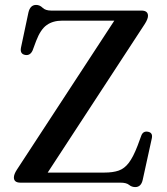

<svg xmlns="http://www.w3.org/2000/svg" viewBox="-20 -743 678 781"><path d="M569 -645.5 174 -41H404.5Q439.5 -41 463 -49.2Q486.5 -57.5 504.2 -81Q522 -104.5 539.5 -150L555 -192Q562.5 -211 582.5 -207Q602.5 -203 597.5 -180L560.5 -11.5Q554 18 530 18Q516 18 505 9Q494 0 470 0H63.5Q36.5 0 36.5 -21Q36.5 -34 48.5 -52.5L445 -659H233Q195.5 -659 170.2 -641.2Q145 -623.5 127 -576.5L112.5 -537.5Q102.5 -516 82.5 -519.5Q60 -523.5 65.5 -550L95.5 -691.5Q102.5 -723 127 -723Q141.5 -723 153.2 -711.5Q165 -700 187.5 -700H555Q582 -700 582 -678.5Q582 -666 569 -645.5Z"/></svg>

Font: Fraunces 9pt S000
Style: Regular
Weight: 400
Version: Version 1.000; ttfautohint (v1.8.3)